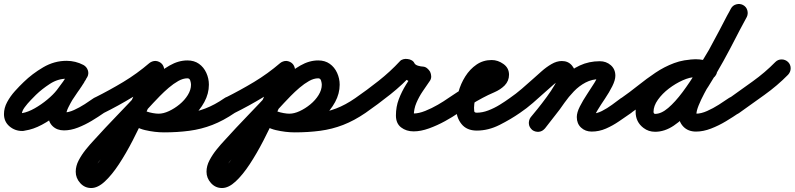

<svg xmlns="http://www.w3.org/2000/svg" viewBox="-52 -608 3998 966"><path d="M387 -220Q378 -204 360.5 -198Q343 -192 326 -201Q315 -207 306 -209.5Q297 -212 283 -212Q239 -212 199 -186Q159 -160 129 -131Q120 -122 103 -104.5Q86 -87 72 -68Q58 -49 58 -34Q58 -36 57 -38Q54 -42 55 -40.5Q56 -39 60 -39Q60 -39 60 -39Q60 -39 60 -39Q89 -44 122.5 -63Q156 -82 186 -107Q216 -132 234 -155Q254 -181 272.5 -207Q291 -233 307 -262Q317 -281 334.5 -284.5Q352 -288 367 -280Q381 -272 388.5 -256Q396 -240 386 -220Q380 -206 371 -194Q371 -194 372 -195Q373 -196 373 -196Q370 -191 367 -186.5Q364 -182 360 -177Q360 -177 361 -177Q361 -177 361 -177Q349 -159 336.5 -141.5Q324 -124 312 -105Q312 -105 312 -105Q312 -105 312 -105Q303 -90 292 -68Q281 -46 281 -29Q281 -29 279 -32Q278 -35 273 -38.5Q268 -42 270 -42Q293 -42 320.5 -54.5Q348 -67 374.5 -84Q401 -101 419 -114Q434 -124 452.5 -121Q471 -118 482 -103Q492 -88 489 -69.5Q486 -51 471 -40Q444 -21 410 -0.5Q376 20 340 34Q304 48 270 48Q235 48 213 27Q191 6 191 -29Q191 -60 205 -93.5Q219 -127 236 -153Q236 -153 236 -153Q236 -153 236 -153Q248 -172 260.5 -190Q273 -208 285 -227Q285 -227 285 -227Q286 -227 286 -227Q288 -231 290.5 -234.5Q293 -238 295 -242Q295 -242 296 -243Q297 -244 297 -244Q301 -251 306 -260Q315 -279 332.5 -282.5Q350 -286 366 -278Q381 -270 388.5 -254Q396 -238 385 -218Q368 -186 347.5 -157Q327 -128 304 -99Q280 -68 241.5 -36Q203 -4 159 19.5Q115 43 74 49Q67 51 60 51Q23 51 -4.5 27.5Q-32 4 -32 -34Q-32 -65 -16 -94.5Q0 -124 23 -149.5Q46 -175 67 -195Q110 -237 165.5 -269.5Q221 -302 283 -302Q328 -302 368 -281Q384 -272 390 -254.5Q396 -237 387 -220Z M465 -37Q448 -28 430.5 -34Q413 -40 405 -57Q396 -74 402 -91.5Q408 -109 425 -117Q499 -154 568 -195.5Q637 -237 700 -291Q700 -291 700 -291Q700 -291 700 -291Q714 -302 733 -300.5Q752 -299 764 -285Q775 -271 773.5 -252Q772 -233 758 -221Q690 -165 617 -120.5Q544 -76 465 -37Q465 -37 465 -37Q465 -37 465 -37ZM688 -275Q696 -292 713.5 -298.5Q731 -305 748 -297Q765 -289 771.5 -271.5Q778 -254 770 -237Q755 -205 731.5 -150.5Q708 -96 678.5 -31Q649 34 615.5 99Q582 164 546.5 218Q511 272 475.5 305Q440 338 407 338Q374 338 351.5 313Q329 288 329 256Q329 227 344 198.5Q359 170 380 144Q401 118 420 98Q477 35 536 -26Q595 -87 653 -150Q681 -181 719 -217Q757 -253 801.5 -278.5Q846 -304 891 -304Q925 -304 949 -287Q973 -270 986 -241.5Q999 -213 999 -182Q999 -137 976 -94.5Q953 -52 915 -18.5Q877 15 832.5 34.5Q788 54 746 54Q721 54 692 48Q663 42 637 30Q611 18 594 -1Q581 -15 582 -33.5Q583 -52 597 -64Q611 -77 629.5 -76Q648 -75 660 -61Q668 -53 684 -47.5Q700 -42 717 -39Q734 -36 746 -36Q770 -36 798 -49Q826 -62 851.5 -83Q877 -104 893 -130Q909 -156 909 -182Q909 -190 905.5 -202Q902 -214 891 -214Q869 -214 845 -200.5Q821 -187 797 -166.5Q773 -146 752.5 -125Q732 -104 719 -90Q662 -27 602.5 34Q543 95 486 158Q478 168 461.5 186Q445 204 432 223.5Q419 243 419 256Q419 256 418 255Q417 250 411 249Q410 249 408 248.5Q406 248 407 248Q411 248 416.5 241Q422 234 426 229Q459 193 484 149Q509 105 531 63Q574 -20 611.5 -105.5Q649 -191 688 -275Q688 -275 688 -275Q688 -275 688 -275ZM596 -63Q609 -76 627.5 -76Q646 -76 659 -62Q679 -43 713 -37.5Q747 -32 773 -32Q832 -32 882.5 -38Q933 -44 980.5 -62Q1028 -80 1077 -114Q1092 -125 1110.5 -121.5Q1129 -118 1140 -103Q1151 -88 1147.5 -69.5Q1144 -51 1129 -40Q1072 -1 1016.5 20.5Q961 42 901 50Q841 58 773 58Q727 58 677.5 46.5Q628 35 595 0Q582 -13 582 -31.5Q582 -50 596 -63Z M1123 -37Q1106 -28 1088.5 -34Q1071 -40 1063 -57Q1054 -74 1060 -91.5Q1066 -109 1083 -117Q1157 -154 1226 -195.5Q1295 -237 1358 -291Q1358 -291 1358 -291Q1358 -291 1358 -291Q1372 -302 1391 -300.5Q1410 -299 1422 -285Q1433 -271 1431.5 -252Q1430 -233 1416 -221Q1348 -165 1275 -120.5Q1202 -76 1123 -37Q1123 -37 1123 -37Q1123 -37 1123 -37ZM1346 -275Q1354 -292 1371.5 -298.5Q1389 -305 1406 -297Q1423 -289 1429.5 -271.5Q1436 -254 1428 -237Q1413 -205 1389.5 -150.5Q1366 -96 1336.5 -31Q1307 34 1273.5 99Q1240 164 1204.5 218Q1169 272 1133.5 305Q1098 338 1065 338Q1032 338 1009.5 313Q987 288 987 256Q987 227 1002 198.5Q1017 170 1038 144Q1059 118 1078 98Q1135 35 1194 -26Q1253 -87 1311 -150Q1339 -181 1377 -217Q1415 -253 1459.5 -278.5Q1504 -304 1549 -304Q1583 -304 1607 -287Q1631 -270 1644 -241.5Q1657 -213 1657 -182Q1657 -137 1634 -94.5Q1611 -52 1573 -18.5Q1535 15 1490.5 34.5Q1446 54 1404 54Q1379 54 1350 48Q1321 42 1295 30Q1269 18 1252 -1Q1239 -15 1240 -33.5Q1241 -52 1255 -64Q1269 -77 1287.5 -76Q1306 -75 1318 -61Q1326 -53 1342 -47.5Q1358 -42 1375 -39Q1392 -36 1404 -36Q1428 -36 1456 -49Q1484 -62 1509.5 -83Q1535 -104 1551 -130Q1567 -156 1567 -182Q1567 -190 1563.5 -202Q1560 -214 1549 -214Q1527 -214 1503 -200.5Q1479 -187 1455 -166.5Q1431 -146 1410.5 -125Q1390 -104 1377 -90Q1320 -27 1260.5 34Q1201 95 1144 158Q1136 168 1119.5 186Q1103 204 1090 223.5Q1077 243 1077 256Q1077 256 1076 255Q1075 250 1069 249Q1068 249 1066 248.5Q1064 248 1065 248Q1069 248 1074.5 241Q1080 234 1084 229Q1117 193 1142 149Q1167 105 1189 63Q1232 -20 1269.5 -105.5Q1307 -191 1346 -275Q1346 -275 1346 -275Q1346 -275 1346 -275ZM1254 -63Q1267 -76 1285.5 -76Q1304 -76 1317 -62Q1337 -43 1371 -37.5Q1405 -32 1431 -32Q1490 -32 1540.5 -38Q1591 -44 1638.5 -62Q1686 -80 1735 -114Q1750 -125 1768.5 -121.5Q1787 -118 1798 -103Q1809 -88 1805.5 -69.5Q1802 -51 1787 -40Q1730 -1 1674.5 20.5Q1619 42 1559 50Q1499 58 1431 58Q1385 58 1335.5 46.5Q1286 35 1253 0Q1240 -13 1240 -31.5Q1240 -50 1254 -63Z M1787 -40Q1771 -29 1753 -32.5Q1735 -36 1724 -51Q1713 -67 1716.5 -85Q1720 -103 1735 -114Q1793 -154 1852.5 -201Q1912 -248 1960 -300Q1966 -307 1977 -310Q1988 -313 1999 -311Q2010 -310 2019.5 -304.5Q2029 -299 2033 -290Q2038 -281 2052.5 -277Q2067 -273 2076 -273Q2088 -272 2097 -264.5Q2106 -257 2112 -247Q2117 -236 2117.5 -224.5Q2118 -213 2112 -203Q2094 -177 2075 -149Q2056 -121 2043 -90.5Q2030 -60 2030 -27Q2030 -25 2029 -28Q2028 -31 2027 -32Q2024 -36 2021 -37Q2018 -38 2024 -37Q2026 -37 2029 -37Q2055 -37 2087.5 -50Q2120 -63 2151 -81Q2182 -99 2203 -114Q2203 -114 2203 -114Q2203 -114 2203 -114Q2218 -124 2236.5 -121Q2255 -118 2266 -103Q2276 -88 2273 -69.5Q2270 -51 2255 -40Q2226 -20 2187 1.5Q2148 23 2106.5 38Q2065 53 2029 53Q1992 53 1966 33Q1940 13 1940 -27Q1940 -71 1954.5 -109Q1969 -147 1991 -182.5Q2013 -218 2036 -253Q2043 -262 2053.5 -252Q2064 -242 2072 -227Q2079 -211 2081 -196.5Q2083 -182 2072 -183Q2036 -185 2002.5 -201Q1969 -217 1953 -250Q1948 -259 1961.5 -261.5Q1975 -264 1992 -261Q2008 -259 2020.5 -253Q2033 -247 2026 -240Q1976 -184 1912.5 -133.5Q1849 -83 1787 -40Q1787 -40 1787 -40Q1787 -40 1787 -40Z M2255 -40Q2239 -29 2221 -32.5Q2203 -36 2192 -51Q2181 -67 2184.5 -85Q2188 -103 2203 -114Q2248 -145 2294 -172Q2340 -199 2389 -223Q2392 -224 2400 -229Q2408 -234 2415 -237.5Q2422 -241 2421 -239Q2420 -237 2419.5 -234Q2419 -231 2419 -232Q2419 -232 2419 -230.5Q2419 -229 2420 -226Q2422 -218 2425 -217Q2428 -216 2422 -216Q2400 -216 2383.5 -199.5Q2367 -183 2355.5 -158.5Q2344 -134 2338.5 -108.5Q2333 -83 2333 -66Q2333 -56 2334 -48.5Q2335 -41 2347 -41Q2375 -41 2405 -52.5Q2435 -64 2462.5 -81Q2490 -98 2512 -114Q2527 -125 2545.5 -121.5Q2564 -118 2575 -103Q2586 -88 2582.5 -69.5Q2579 -51 2564 -40Q2518 -8 2461.5 20.5Q2405 49 2347 49Q2296 49 2269.5 15.5Q2243 -18 2243 -66Q2243 -103 2254.5 -145Q2266 -187 2289 -223.5Q2312 -260 2345.5 -283Q2379 -306 2422 -306Q2453 -306 2481 -286Q2509 -266 2509 -232Q2509 -201 2487 -178Q2466 -157 2434.5 -143.5Q2403 -130 2377 -116Q2345 -99 2314.5 -80Q2284 -61 2255 -40Q2255 -40 2255 -40Q2255 -40 2255 -40Z M2501 -51Q2490 -67 2493.5 -85Q2497 -103 2512 -114Q2544 -136 2573 -161Q2602 -186 2631 -212Q2649 -228 2672.5 -249Q2696 -270 2722.5 -285.5Q2749 -301 2775 -301Q2807 -301 2826 -278Q2845 -255 2845 -224Q2845 -195 2828 -159.5Q2811 -124 2785.5 -87.5Q2760 -51 2734 -18.5Q2708 14 2690 38Q2690 38 2690 38Q2690 38 2690 38Q2678 52 2659.5 54.5Q2641 57 2626 46Q2612 34 2609.5 15.5Q2607 -3 2618 -18Q2630 -32 2652.5 -60Q2675 -88 2698.5 -120Q2722 -152 2738.5 -180.5Q2755 -209 2755 -224Q2755 -225 2756 -224Q2759 -216 2767 -213Q2769 -212 2773 -211.5Q2777 -211 2775 -211Q2771 -211 2759.5 -203Q2748 -195 2734 -183Q2720 -171 2708 -160Q2696 -149 2691 -145Q2660 -117 2629 -90Q2598 -63 2564 -40Q2548 -29 2530 -32.5Q2512 -36 2501 -51ZM2689 38Q2678 53 2659.5 55Q2641 57 2626 45Q2611 34 2609 15.5Q2607 -3 2619 -18Q2643 -48 2667.5 -78.5Q2692 -109 2714 -141Q2744 -185 2781.5 -221Q2819 -257 2865 -278.5Q2911 -300 2966 -300Q2998 -300 3021 -280Q3044 -260 3044 -227Q3044 -205 3028.5 -174Q3013 -143 2992 -112Q2971 -81 2955.5 -55.5Q2940 -30 2940 -19Q2940 -19 2940 -19Q2937 -31 2925 -36Q2924 -36 2925 -36Q2950 -36 2976.5 -49.5Q3003 -63 3027.5 -81Q3052 -99 3072 -114Q3087 -124 3105.5 -121Q3124 -118 3135 -103Q3145 -88 3142 -69.5Q3139 -51 3124 -40Q3095 -20 3063 2Q3031 24 2996.5 39Q2962 54 2925 54Q2893 54 2871.5 34Q2850 14 2850 -19Q2850 -42 2865.5 -72.5Q2881 -103 2902 -134.5Q2923 -166 2938.5 -191Q2954 -216 2954 -227Q2954 -229 2954.5 -226Q2955 -223 2955 -221Q2958 -213 2966 -210Q2966 -210 2966 -210Q2927 -210 2894.5 -193Q2862 -176 2835.5 -148.5Q2809 -121 2788 -91Q2765 -57 2739.5 -25.5Q2714 6 2689 38Q2689 38 2689 38Q2689 38 2689 38Z M3123 -40Q3108 -29 3089.5 -32.5Q3071 -36 3061 -52Q3050 -67 3053.5 -85.5Q3057 -104 3073 -114Q3116 -144 3158.5 -178Q3201 -212 3245.5 -242Q3290 -272 3339.5 -290.5Q3389 -309 3447 -309Q3467 -309 3486.5 -305.5Q3506 -302 3525 -296Q3525 -296 3525 -296Q3525 -296 3525 -296Q3542 -290 3551 -273.5Q3560 -257 3554 -239Q3548 -222 3531.5 -213Q3515 -204 3497 -210Q3485 -214 3472.5 -216.5Q3460 -219 3447 -219Q3399 -219 3356.5 -201Q3314 -183 3274.5 -155Q3235 -127 3197.5 -96Q3160 -65 3123 -40Q3123 -40 3123 -40Q3123 -40 3123 -40ZM3526 -295Q3544 -289 3552 -272Q3560 -255 3553 -238Q3547 -220 3530 -212Q3513 -204 3496 -211Q3483 -215 3472 -217.5Q3461 -220 3447 -220Q3419 -220 3383 -204Q3347 -188 3313.5 -162.5Q3280 -137 3258 -106Q3236 -75 3236 -45Q3236 -39 3240 -36Q3241 -35 3244 -35Q3275 -35 3310 -65Q3345 -95 3382 -144.5Q3419 -194 3455 -253.5Q3491 -313 3523.5 -372.5Q3556 -432 3582 -483Q3608 -534 3626 -565Q3635 -581 3653 -586Q3671 -591 3687 -582Q3703 -573 3708 -555Q3713 -537 3704 -521Q3682 -481 3652.5 -423Q3623 -365 3587.5 -300.5Q3552 -236 3512 -173Q3472 -110 3428 -58.5Q3384 -7 3338 24Q3292 55 3244 55Q3211 55 3186 36Q3146 6 3146 -45Q3146 -95 3175 -142.5Q3204 -190 3250 -227.5Q3296 -265 3348 -287.5Q3400 -310 3447 -310Q3487 -310 3526 -295Q3526 -295 3526 -295Q3526 -295 3526 -295ZM3625 -564Q3634 -581 3652 -586Q3670 -591 3686 -583Q3703 -574 3708 -556Q3713 -538 3705 -522Q3678 -472 3651 -421.5Q3624 -371 3598 -321Q3598 -321 3597 -320Q3597 -320 3597 -320Q3586 -301 3568.5 -271.5Q3551 -242 3530.5 -207.5Q3510 -173 3492 -139Q3474 -105 3463 -77.5Q3452 -50 3452 -35Q3452 -28 3448 -32Q3444 -36 3450 -36Q3475 -36 3505.5 -49.5Q3536 -63 3565 -81.5Q3594 -100 3614 -114Q3629 -125 3647.5 -121.5Q3666 -118 3677 -103Q3688 -88 3684.5 -69.5Q3681 -51 3666 -40Q3637 -20 3600.5 2Q3564 24 3525 39Q3486 54 3450 54Q3410 54 3386 29Q3362 4 3362 -35Q3362 -67 3379.5 -110.5Q3397 -154 3423 -201Q3449 -248 3475 -290.5Q3501 -333 3519 -364Q3519 -364 3518 -364Q3518 -363 3518 -363Q3545 -413 3572 -463.5Q3599 -514 3625 -564Q3625 -564 3625 -564Q3625 -564 3625 -564Z M3603 -50Q3593 -65 3596 -83.5Q3599 -102 3614 -112Q3674 -155 3735.5 -199Q3797 -243 3849 -296Q3849 -296 3849 -296Q3849 -296 3849 -296Q3862 -309 3880.5 -309Q3899 -309 3913 -296Q3926 -283 3926 -264.5Q3926 -246 3913 -232Q3859 -177 3794 -130.5Q3729 -84 3666 -39Q3651 -28 3632.5 -31Q3614 -34 3603 -50Z"/></svg>

Font: FRB American Cursive Black
Style: Bold Italic
Weight: 900
Italic angle: -25°
Version: Version 2.0;Modular Font Editor K font №1